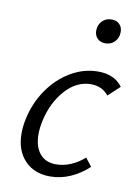

<svg xmlns="http://www.w3.org/2000/svg" viewBox="-76 -681 532 741"><g transform="rotate(10 190.5 -311.0)"><path d="M35 -137Q35 -164 41 -192Q54 -256 90 -309Q126 -362 177.5 -392.5Q229 -423 285 -423Q350 -423 381 -380L336 -338Q310 -370 267 -370Q210 -370 166 -320.5Q122 -271 106 -197Q100 -169 100 -145Q100 -97 122.5 -69.5Q145 -42 186 -42Q216 -42 245 -54.5Q274 -67 297 -88L322 -56Q290 -26 251.5 -9Q213 8 172 8Q109 8 72 -31.5Q35 -71 35 -137ZM250 -577Q250 -600 264.5 -615Q279 -630 302 -630Q321 -630 332.5 -618.5Q344 -607 344 -588Q344 -565 329.5 -550Q315 -535 293 -535Q273 -535 261.5 -547Q250 -559 250 -577Z"/></g></svg>

Font: LXGW Bright GB
Style: Italic
Weight: 400
Italic angle: -12°
Designer: Christian Thalmann (Catharsis Fonts)
Foundry: LXGW / Christian Thalmann (Catharsis Fonts) / Fontworks Inc.
Version: Version 5.510